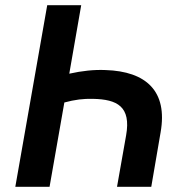

<svg xmlns="http://www.w3.org/2000/svg" viewBox="-20 -720 712 740"><path d="M387 -450C343 -452 296 -447 247 -436L293 -700H162L39 0H171L228 -325C269 -336 301 -340 339 -339C431 -337 486 -310 466 -198L431 0H563L599 -210C627 -369 543 -445 387 -450Z"/></svg>

Font: Fixel Display 20240404 SemiBold
Style: Italic
Weight: 600
Italic angle: -10°
Designer: AlfaBravo + MacPaw
Foundry: Kyrylo Tkachov, Marchela Mozhyna, Serhii Makarenko, Maria Weinstein, Zakhar Kryvoshyya
Version: Version 1.211;Glyphs 3.2 (3225)